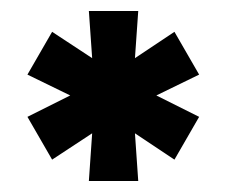

<svg xmlns="http://www.w3.org/2000/svg" viewBox="-20 -745 413 350"><path d="M298 -687 343 -609 265 -571 343 -532 298 -454 226 -502 232 -415H142L148 -502L75 -454L30 -532L108 -571L30 -609L75 -687L148 -639L142 -725H232L226 -639Z"/></svg>

Font: Akshar Medium
Style: Regular
Weight: 500
Designer: Tall Chai
Foundry: Tall Chai
Version: Version 1.000